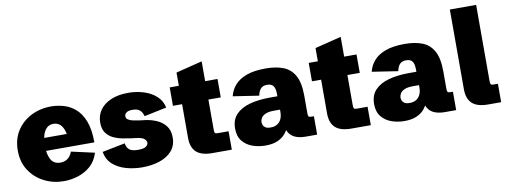

<svg xmlns="http://www.w3.org/2000/svg" viewBox="-61 -1061 3706 1404"><g transform="rotate(-10 1792.5 -359.0)"><path d="M321.3 13.7Q242.2 13.7 175 -20.3Q107.9 -54.2 66.9 -116.7Q25.9 -179.2 25.9 -265.1Q25.9 -349.6 65.7 -411.4Q105.5 -473.1 172.6 -507.1Q239.7 -541 322.3 -541Q367.2 -541 413.8 -527.8Q460.4 -514.6 500 -480.7Q539.6 -446.8 563.7 -385.3Q587.9 -323.7 587.9 -227.1H151.4V-322.8H412.6L403.3 -300.8Q398.4 -340.3 386.5 -365Q374.5 -389.6 356.7 -401.1Q338.9 -412.6 316.4 -412.6Q283.7 -412.6 264.2 -392.3Q244.6 -372.1 235.8 -338.4Q227.1 -304.7 227.1 -264.2Q227.1 -202.1 248 -163.3Q269 -124.5 319.3 -124.5Q348.6 -124.5 371.1 -139.9Q393.6 -155.3 407.2 -190.4L579.1 -151.9Q560.5 -90.8 518.6 -54.4Q476.6 -18.1 424.1 -2.2Q371.6 13.7 321.3 13.7Z M902.3 13.7Q840.8 13.7 783.2 -2.4Q725.6 -18.6 685.5 -54Q645.5 -89.4 635.7 -147.9L805.2 -181.6Q809.1 -150.9 828.6 -134.3Q848.1 -117.7 893.6 -117.7Q936.5 -117.7 952.9 -130.1Q969.2 -142.6 969.2 -157.7Q969.2 -171.4 954.6 -185.5Q939.9 -199.7 895 -205.1L859.4 -209.5Q829.6 -213.4 794.2 -220.2Q758.8 -227.1 727.1 -242.2Q695.3 -257.3 675 -285.9Q654.8 -314.5 654.8 -361.3Q654.8 -414.1 683.3 -454.6Q711.9 -495.1 765.6 -518.1Q819.3 -541 893.6 -541Q954.6 -541 1008.8 -523.9Q1063 -506.8 1100.8 -472.7Q1138.7 -438.5 1149.4 -386.7L983.4 -352.1Q980 -364.7 972.7 -378.9Q965.3 -393.1 949.2 -403.1Q933.1 -413.1 902.8 -413.1Q871.6 -413.1 857.7 -401.9Q843.8 -390.6 843.8 -376Q843.8 -359.9 857.4 -350.6Q871.1 -341.3 892.3 -336.4Q913.6 -331.5 936 -328.6L982.9 -322.8Q1025.4 -317.4 1065.7 -300.3Q1106 -283.2 1132.1 -250Q1158.2 -216.8 1158.2 -163.1Q1158.2 -104 1124.3 -64.7Q1090.3 -25.4 1032.2 -5.9Q974.1 13.7 902.3 13.7Z M1423.8 0Q1343.3 0 1305.7 -34.7Q1268.1 -69.3 1268.1 -140.1V-390.6H1200.2V-527.3H1268.1V-625.5L1463.4 -674.3V-527.3H1555.2V-390.6H1463.4V-164.1Q1463.4 -147.5 1468 -142.1Q1472.7 -136.7 1487.8 -136.7H1568.4V0Z M1816.9 13.2Q1768.1 13.2 1722.7 -2.4Q1677.2 -18.1 1647.9 -53.5Q1618.7 -88.9 1618.7 -147.9Q1618.7 -211.9 1655.5 -251.2Q1692.4 -290.5 1757.8 -308.6Q1823.2 -326.7 1909.7 -326.7H1973.1L1964.4 -309.6V-341.3Q1964.4 -384.8 1950.4 -403.6Q1936.5 -422.4 1904.8 -422.4Q1873.5 -422.4 1857.7 -405.5Q1841.8 -388.7 1834.5 -354L1642.6 -383.3Q1653.3 -428.2 1684.1 -464.1Q1714.8 -500 1771.2 -521Q1827.6 -542 1915 -542Q1989.3 -542 2043.9 -521.2Q2098.6 -500.5 2128.7 -447Q2158.7 -393.6 2158.7 -294.9V-164.1Q2158.7 -147.5 2163.3 -142.1Q2168 -136.7 2183.1 -136.7H2202.1V0H2119.1Q2043.9 0 2008.5 -34.9Q1973.1 -69.8 1973.1 -140.1V-155.3L2009.3 -138.2Q2003.9 -116.7 1993.4 -90.8Q1982.9 -64.9 1962.2 -41.3Q1941.4 -17.6 1906.2 -2.2Q1871.1 13.2 1816.9 13.2ZM1877 -110.4Q1906.2 -110.4 1926 -122.8Q1945.8 -135.3 1956.1 -157.7Q1966.3 -180.2 1966.3 -210V-227.1H1921.4Q1879.4 -227.1 1856.7 -216.1Q1834 -205.1 1825.4 -189.7Q1816.9 -174.3 1816.9 -160.2Q1816.9 -153.3 1820.6 -141.4Q1824.2 -129.4 1836.9 -119.9Q1849.6 -110.4 1877 -110.4Z M2456.1 0Q2375.5 0 2337.9 -34.7Q2300.3 -69.3 2300.3 -140.1V-390.6H2232.4V-527.3H2300.3V-625.5L2495.6 -674.3V-527.3H2587.4V-390.6H2495.6V-164.1Q2495.6 -147.5 2500.2 -142.1Q2504.9 -136.7 2520 -136.7H2600.6V0Z M2849.1 13.2Q2800.3 13.2 2754.9 -2.4Q2709.5 -18.1 2680.2 -53.5Q2650.9 -88.9 2650.9 -147.9Q2650.9 -211.9 2687.7 -251.2Q2724.6 -290.5 2790 -308.6Q2855.5 -326.7 2941.9 -326.7H3005.4L2996.6 -309.6V-341.3Q2996.6 -384.8 2982.7 -403.6Q2968.8 -422.4 2937 -422.4Q2905.8 -422.4 2889.9 -405.5Q2874 -388.7 2866.7 -354L2674.8 -383.3Q2685.5 -428.2 2716.3 -464.1Q2747.1 -500 2803.5 -521Q2859.9 -542 2947.3 -542Q3021.5 -542 3076.2 -521.2Q3130.9 -500.5 3160.9 -447Q3190.9 -393.6 3190.9 -294.9V-164.1Q3190.9 -147.5 3195.6 -142.1Q3200.2 -136.7 3215.3 -136.7H3234.4V0H3151.4Q3076.2 0 3040.8 -34.9Q3005.4 -69.8 3005.4 -140.1V-155.3L3041.5 -138.2Q3036.1 -116.7 3025.6 -90.8Q3015.1 -64.9 2994.4 -41.3Q2973.6 -17.6 2938.5 -2.2Q2903.3 13.2 2849.1 13.2ZM2909.2 -110.4Q2938.5 -110.4 2958.3 -122.8Q2978 -135.3 2988.3 -157.7Q2998.5 -180.2 2998.5 -210V-227.1H2953.6Q2911.6 -227.1 2888.9 -216.1Q2866.2 -205.1 2857.7 -189.7Q2849.1 -174.3 2849.1 -160.2Q2849.1 -153.3 2852.8 -141.4Q2856.4 -129.4 2869.1 -119.9Q2881.8 -110.4 2909.2 -110.4Z M3472.2 0Q3391.6 0 3354 -34.7Q3316.4 -69.3 3316.4 -140.1V-732.4H3511.7V-164.1Q3511.7 -147.5 3516.4 -142.1Q3521 -136.7 3536.1 -136.7H3568.4V0Z"/></g></svg>

Font: Schibsted Grotesk Black
Style: Regular
Weight: 900
Designer: Bakken & Baeck AS, Henrik Kongsvoll
Foundry: Schibsted ASA
Version: Version 1.100;gftools[0.9.25]